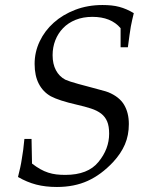

<svg xmlns="http://www.w3.org/2000/svg" viewBox="-20 -724 596 761"><path d="M51.3 -22.5Q56.2 -42 60.1 -59.6Q64 -77.1 66.4 -93.8Q69.3 -110.4 72 -130.1Q74.7 -149.9 76.7 -173.3H105L106.9 -75.7Q124 -62.5 139.6 -53.7Q155.3 -44.9 171.1 -39.8Q187 -34.7 203.4 -32.7Q219.7 -30.8 238.8 -30.8Q328.6 -30.8 370.1 -82Q412.6 -133.3 412.6 -194.3Q412.6 -223.6 404.8 -242.4Q397 -261.2 380.9 -273.7Q364.7 -286.1 340.6 -293.9Q316.4 -301.8 284.2 -309.1Q213.9 -325.2 181.6 -342.3Q150.9 -359.4 134 -391.6Q117.2 -423.8 117.2 -470.7Q117.2 -517.6 137.2 -559.8Q157.2 -602.1 192.9 -634Q228.5 -666 278.1 -685.1Q327.6 -704.1 386.2 -704.1Q405.3 -704.1 421.6 -702.4Q438 -700.7 452.6 -696.8Q467.3 -692.9 481.4 -686.8Q495.6 -680.7 510.3 -671.9Q506.8 -658.2 503.9 -644.8Q501 -631.3 498.5 -618.7Q496.1 -606 493.4 -585.4Q490.7 -564.9 486.8 -536.6H458V-612.3Q419.9 -657.2 346.2 -657.2Q309.1 -657.2 279.5 -645.3Q250 -633.3 230 -612.5Q210 -591.8 199.2 -564.2Q188.5 -536.6 188.5 -505.4Q188.5 -470.2 201.7 -445.6Q214.8 -420.9 238.8 -408.2Q245.1 -405.3 259 -400.6Q272.9 -396 291 -391.1Q309.1 -386.2 328.4 -381.1Q347.7 -376 364.7 -371.3Q381.8 -366.7 394 -363.3Q406.2 -359.9 409.2 -358.4Q453.1 -340.3 471.9 -308.6Q490.7 -276.9 490.7 -232.4Q490.7 -188 475.1 -151.6Q459.5 -115.2 428.2 -81.5Q380.9 -31.2 327.6 -7.1Q274.4 17.1 205.6 17.1Q160.2 17.1 123.5 7.6Q86.9 -2 51.3 -22.5Z"/></svg>

Font: XB Kayhan
Style: Italic
Weight: 400
Italic angle: -12°
Designer: Behnam
Foundry: Irmug
Version: Version 7.300 2009